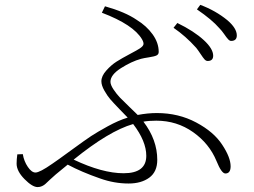

<svg xmlns="http://www.w3.org/2000/svg" viewBox="-20 -762 1040 785"><path d="M689.5 -648.4 705.1 -668Q773.4 -634.8 813.5 -597.7Q851.6 -562.5 851.6 -534.2Q851.6 -512.7 829.1 -512.7Q822.3 -512.7 816.4 -519Q810.5 -525.4 800.3 -541Q790 -556.6 782.2 -566.4Q739.3 -614.3 689.5 -648.4ZM578.1 -125Q578.1 -184.6 524.4 -254.9Q425.8 -226.6 281.2 -109.4Q398.4 -53.7 485.4 -53.7Q578.1 -53.7 578.1 -125ZM396.5 -710 409.2 -736.3Q492.2 -712.9 539.1 -680.7Q579.1 -656.2 604 -621.6Q628.9 -586.9 628.9 -549.8Q628.9 -540 620.6 -535.6Q612.3 -531.2 589.8 -527.8Q567.4 -524.4 556.6 -521.5Q517.6 -510.7 474.6 -483.4Q431.6 -456.1 431.6 -427.7Q431.6 -415 444.3 -396Q457 -377 470.7 -362.8Q484.4 -348.6 509.3 -324.7Q534.2 -300.8 543 -292Q584 -299.8 621.1 -299.8Q710 -299.8 782.2 -261.2Q854.5 -222.7 888.7 -169.9Q922.9 -118.2 922.9 -82Q922.9 -52.7 901.4 -52.7Q885.7 -52.7 865.2 -103.5Q835.9 -174.8 769.5 -221.7Q703.1 -268.6 619.1 -268.6Q588.9 -268.6 566.4 -264.6Q623 -190.4 623 -108.4Q623 -59.6 590.3 -35.6Q557.6 -11.7 505.9 -11.7Q447.3 -11.7 389.6 -32.2Q313.5 -58.6 256.8 -88.9Q254.9 -86.9 208 -48.8Q197.3 -40 184.6 -27.8Q171.9 -15.6 166 -10.3Q160.2 -4.9 151.9 -1Q143.6 2.9 133.8 2.9Q112.3 2.9 80.1 -29.8Q47.9 -62.5 47.9 -92.8Q47.9 -110.4 50.8 -130.9L73.2 -131.8Q78.1 -102.5 93.8 -79.6Q109.4 -56.6 125 -56.6Q142.6 -56.6 194.3 -92.8Q211.9 -104.5 270 -147Q328.1 -189.5 352.5 -205.6Q377 -221.7 420.4 -245.6Q463.9 -269.5 502 -281.2Q495.1 -288.1 468.8 -315.4Q442.4 -342.8 430.7 -356.4Q418.9 -370.1 406.7 -391.6Q394.5 -413.1 394.5 -429.7Q394.5 -451.2 414.6 -473.6Q434.6 -496.1 456.1 -509.8Q477.5 -523.4 510.7 -541Q543.9 -558.6 550.8 -563.5Q564.5 -572.3 566.4 -580.1Q568.4 -587.9 560.5 -601.6Q525.4 -661.1 396.5 -710ZM785.2 -723.6 798.8 -742.2Q861.3 -718.8 909.2 -679.7Q948.2 -646.5 948.2 -617.2Q948.2 -594.7 924.8 -594.7Q918.9 -594.7 912.6 -601.6Q906.2 -608.4 896.5 -622.6Q886.7 -636.7 877 -646.5Q846.7 -681.6 785.2 -723.6Z"/></svg>

Font: GenYoMin TW TTF ExtraLight
Style: Regular
Weight: 250
Version: Version 1.300